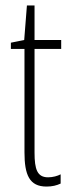

<svg xmlns="http://www.w3.org/2000/svg" viewBox="-20 -769 259 706"><path d="M157 -117C117 -117 107 -146 107 -208V-589H205V-622H107V-749H79L69 -622L20 -612V-589H70V-209C70 -126 88 -83 151 -83C172 -83 188 -87 203 -94V-128C192 -122 174 -117 157 -117Z"/></svg>

Font: Noto Sans Kannada UI ExtraCondensed ExtraLight
Style: Regular
Weight: 200
Width: 2
Designer: Jelle Bosma - Monotype Design Team
Foundry: Monotype Imaging Inc.
Version: Version 2.005